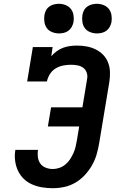

<svg xmlns="http://www.w3.org/2000/svg" viewBox="-20 -983 640 1011"><path d="M258 8Q230 8 202 3.5Q174 -1 149 -12Q124 -23 105 -41.5Q86 -60 74.5 -84.5Q63 -109 59.5 -137.5Q56 -166 61 -194H180Q177 -175 179.5 -155.5Q182 -136 192.5 -121.5Q203 -107 221 -100Q239 -93 258 -93Q275 -93 292.5 -99Q310 -105 324.5 -117Q339 -129 349 -144.5Q359 -160 366.5 -176.5Q374 -193 378 -210Q382 -227 385 -245L397 -317H232L249 -418H414L439 -569Q442 -586 436 -602Q430 -618 417 -627Q404 -636 387 -639Q370 -642 354 -642Q333 -642 312.5 -638Q292 -634 273.5 -623Q255 -612 243 -593Q231 -574 227 -554H123L153 -735H257L250 -687Q263 -702 279 -713.5Q295 -725 312.5 -731.5Q330 -738 348.5 -740.5Q367 -743 385 -743Q411 -743 436 -738.5Q461 -734 483.5 -723Q506 -712 523 -694.5Q540 -677 549 -654Q558 -631 559 -605Q560 -579 556 -553L502 -228Q497 -198 488.5 -169Q480 -140 464 -112Q448 -84 426 -60.5Q404 -37 376.5 -21Q349 -5 318.5 1.5Q288 8 258 8ZM490 -807Q472 -807 454.5 -814Q437 -821 427 -834.5Q417 -848 414 -866.5Q411 -885 414 -904Q416 -917 422.5 -929Q429 -941 440.5 -949Q452 -957 465 -960Q478 -963 490 -963Q509 -963 526 -956Q543 -949 553.5 -935.5Q564 -922 567 -903.5Q570 -885 567 -866Q564 -853 557.5 -841Q551 -829 540 -821Q529 -813 516 -810Q503 -807 490 -807ZM290 -807Q272 -807 254.5 -814Q237 -821 227 -834.5Q217 -848 214 -866.5Q211 -885 214 -904Q216 -917 222.5 -929Q229 -941 240.5 -949Q252 -957 265 -960Q278 -963 290 -963Q309 -963 326 -956Q343 -949 353.5 -935.5Q364 -922 367 -903.5Q370 -885 367 -866Q364 -853 357.5 -841Q351 -829 340 -821Q329 -813 316 -810Q303 -807 290 -807Z"/></svg>

Font: Iosevka Slab Extended Oblique
Style: Bold
Weight: 700
Width: 7
Italic angle: -9°
Monospace: yes
Designer: Belleve Invis
Foundry: Belleve Invis
Version: Version 11.1.1; ttfautohint (v1.8.3)